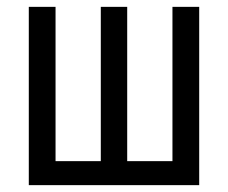

<svg xmlns="http://www.w3.org/2000/svg" viewBox="-20 -540 665 560"><path d="M64 0V-520H142V-70H274V-520H351V-70H483V-520H561V0Z"/></svg>

Font: Zed Sans
Style: Regular
Weight: 400
Designer: Belleve Invis
Foundry: Belleve Invis
Version: Version 1.0.0; ttfautohint (v1.8.4)